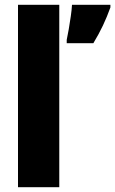

<svg xmlns="http://www.w3.org/2000/svg" viewBox="-20 -780 480 800"><path d="M227 0H55V-760H227ZM440 -749Q426 -710 409 -674Q392 -638 369 -600H258V-614Q262 -632 266.5 -658.5Q271 -685 275 -712.5Q279 -740 280 -760H440Z"/></svg>

Font: Noto Sans Bengali Condensed Black
Style: Regular
Weight: 900
Width: 3
Designer: Joana Ranito - Universal Thirst; Jelle Bosma - Monotype Design Team
Foundry: Universal Thirst ehf.
Version: Version 3.000; ttfautohint (v1.8.4.7-5d5b)